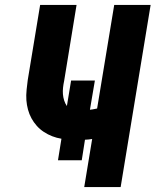

<svg xmlns="http://www.w3.org/2000/svg" viewBox="-20 -755 640 775"><path d="M320 0 352 -194Q345 -193 337.5 -192Q330 -191 323 -191L310 -108H214L228 -195Q209 -198 191 -205Q173 -212 157 -222.5Q141 -233 128.5 -247Q116 -261 107 -277.5Q98 -294 93 -312.5Q88 -331 86.5 -350.5Q85 -370 87.5 -394Q90 -418 92 -432L142 -735H289L239 -429Q236 -415 234.5 -401.5Q233 -388 234 -375Q235 -362 239 -349.5Q243 -337 250 -327L267 -430H363L343 -312Q349 -313 354 -313.5Q359 -314 362 -315L372 -317L441 -735H588L467 0Z"/></svg>

Font: Iosevka Aile Heavy
Style: Italic
Weight: 900
Italic angle: -9°
Designer: Belleve Invis
Foundry: Belleve Invis
Version: Version 31.1.0; ttfautohint (v1.8.4)